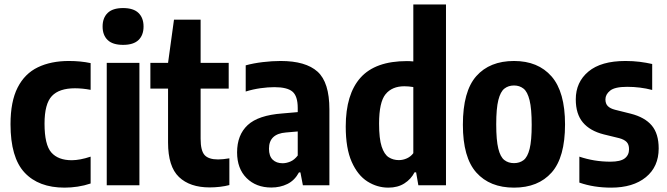

<svg xmlns="http://www.w3.org/2000/svg" viewBox="-20 -828 2980 858"><path d="M268.5 10.5Q152.5 10.5 89.8 -56.8Q27 -124 27 -273Q27 -374.5 58.8 -436.8Q90.5 -499 149 -527.2Q207.5 -555.5 288 -555.5Q340 -555.5 385 -546V-426.5Q367 -430 348.8 -431.8Q330.5 -433.5 315 -433.5Q244.5 -433.5 211.8 -398.8Q179 -364 179 -275.5Q179 -181 209.5 -146.5Q240 -112 300.5 -112Q337 -112 385 -128V-8Q357 1.5 327 6Q297 10.5 268.5 10.5Z M457 0V-547H603V0ZM530 -627.5Q483.5 -627.5 461 -649.2Q438.5 -671 438.5 -709.5Q438.5 -748 461 -770Q483.5 -792 530 -792Q576.5 -792 599 -770Q621.5 -748 621.5 -709.5Q621.5 -671 599 -649.2Q576.5 -627.5 530 -627.5Z M917 9.5Q828.5 9.5 779.8 -37Q731 -83.5 731 -191V-432H652V-547H731L757.5 -740H876.5V-547H1002V-432H876.5V-208Q876.5 -155 894.2 -135.2Q912 -115.5 954.5 -115.5Q966 -115.5 978.2 -116.8Q990.5 -118 1005 -120.5V-1Q986.5 4 963 6.8Q939.5 9.5 917 9.5Z M1192.5 10Q1124.5 10 1082 -32.2Q1039.5 -74.5 1039.5 -147Q1039.5 -225 1086.8 -269Q1134 -313 1241.5 -321L1310.5 -327V-345.5Q1310.5 -398.5 1287 -418.5Q1263.5 -438.5 1206 -438.5Q1177.5 -438.5 1143.8 -433.8Q1110 -429 1078 -419V-536Q1112.5 -545.5 1154.5 -550.5Q1196.5 -555.5 1234 -555.5Q1346 -555.5 1399 -507.8Q1452 -460 1452 -339V0H1333.5L1322.5 -57.5H1316Q1296.5 -21.5 1264.2 -5.8Q1232 10 1192.5 10ZM1182 -163.5Q1182 -130.5 1198.5 -114.5Q1215 -98.5 1243 -98.5Q1259.5 -98.5 1277.5 -106Q1295.5 -113.5 1310.5 -133V-240.5L1258 -236Q1182 -230 1182 -163.5Z M1715.5 10.5Q1665.5 10.5 1622 -17Q1578.5 -44.5 1551.8 -104.5Q1525 -164.5 1525 -262.5Q1525 -407 1591.2 -481Q1657.5 -555 1798.5 -555Q1812 -555 1827 -553.5V-808H1973V0H1849.5L1839.5 -58H1832.5Q1817 -27.5 1787.2 -8.5Q1757.5 10.5 1715.5 10.5ZM1762.5 -112.5Q1781 -112.5 1798.5 -120.5Q1816 -128.5 1827 -143.5V-439Q1806 -442.5 1787 -442.5Q1732 -442.5 1703 -407Q1674 -371.5 1674 -275.5Q1674 -208.5 1685.5 -173.2Q1697 -138 1717 -125.2Q1737 -112.5 1762.5 -112.5Z M2277 10.5Q2169 10.5 2108.8 -56.8Q2048.5 -124 2048.5 -270.5Q2048.5 -420 2108.5 -487.8Q2168.5 -555.5 2277 -555.5Q2384.5 -555.5 2444.8 -486.5Q2505 -417.5 2505 -272Q2505 -124.5 2445 -57Q2385 10.5 2277 10.5ZM2277 -99Q2302 -99 2319.8 -112.5Q2337.5 -126 2346.8 -163Q2356 -200 2356 -270Q2356 -342 2346.5 -380.2Q2337 -418.5 2319.2 -432.2Q2301.5 -446 2277 -446Q2252 -446 2234.2 -432.2Q2216.5 -418.5 2207 -381Q2197.5 -343.5 2197.5 -272.5Q2197.5 -201.5 2206.8 -164Q2216 -126.5 2233.8 -112.8Q2251.5 -99 2277 -99Z M2711 10.5Q2673 10.5 2637.5 5Q2602 -0.5 2569 -12V-128Q2601.5 -117 2636.2 -111.2Q2671 -105.5 2708 -105.5Q2752.5 -105.5 2771.8 -120.2Q2791 -135 2791 -161Q2791 -182.5 2780.2 -193.5Q2769.5 -204.5 2747.5 -210.5L2678 -227.5Q2616.5 -243 2584.8 -280.8Q2553 -318.5 2553 -384Q2553 -461 2609.5 -508.2Q2666 -555.5 2775 -555.5Q2809 -555.5 2838.5 -551.8Q2868 -548 2894.5 -542V-426Q2841 -440 2782.5 -440Q2727.5 -440 2706.5 -423Q2685.5 -406 2685.5 -384Q2685.5 -364.5 2696.2 -353.8Q2707 -343 2728.5 -337.5L2798.5 -320Q2861.5 -304 2892.5 -267.2Q2923.5 -230.5 2923.5 -164.5Q2923.5 -83 2866.2 -36.2Q2809 10.5 2711 10.5Z"/></svg>

Font: Encode Sans Cnd
Style: Bold
Weight: 700
Width: 3
Designer: Multiple Designers
Foundry: Impallari Type
Version: Version 3.002; ttfautohint (v1.8.3) -l 8 -r 50 -G 200 -x 14 